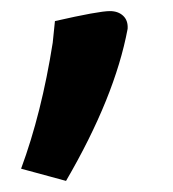

<svg xmlns="http://www.w3.org/2000/svg" viewBox="-20 -154 311 346"><path d="M210 -102Q187 21 99 172L18 150Q55 50 75 -77L79 -116Q158 -134 178 -134Q193 -134 202 -125.5Q211 -117 210 -102Z"/></svg>

Font: Repo
Style: DemiBold
Weight: 600
Designer: Stefan Peev
Foundry: Context Ltd
Version: Version 001.000